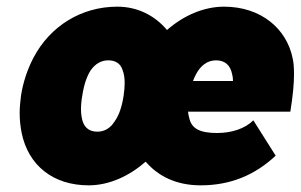

<svg xmlns="http://www.w3.org/2000/svg" viewBox="-20 -548 902 576"><path d="M631 -149C580 -149 555 -162 548 -193C546 -199 545 -206 544 -213H851C859 -262 862 -298 862 -325C862 -345 861 -360 858 -373C840 -462 763 -528 652 -528C591 -528 530 -501 481 -458C444 -502 392 -528 332 -528C224 -528 131 -470 81 -376C62 -340 49 -300 43 -261C41 -244 39 -227 39 -209C39 -189 41 -169 45 -149C65 -52 139 8 246 8C309 8 369 -21 417 -63C454 -20 508 8 582 8C672 8 745 -23 807 -81L740 -187C715 -162 675 -149 631 -149ZM324 -184C311 -163 293 -153 272 -153C250 -153 235 -163 228 -184C225 -194 223 -206 223 -220C223 -232 224 -246 227 -262C232 -295 241 -320 252 -337C266 -357 284 -367 305 -367C327 -367 342 -357 348 -337C352 -327 354 -314 354 -299C354 -288 353 -276 351 -262C346 -228 337 -202 324 -184ZM628 -367C656 -367 671 -351 676 -327C678 -320 679 -313 679 -305H559C562 -313 565 -320 569 -327C582 -351 602 -367 628 -367Z"/></svg>

Font: Arthouse Owned Black
Style: Italic
Weight: 900
Italic angle: -10°
Designer: Jeremy Tribby
Foundry: Tribby Type
Version: Version 1.000;PS 001.000;hotconv 1.0.88;makeotf.lib2.5.64775